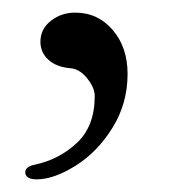

<svg xmlns="http://www.w3.org/2000/svg" viewBox="-20 -137 270 304"><path d="M20 136Q20 127 34 124Q73 116 101.5 89.5Q130 63 130 15Q130 2 118 -13Q106 -28 91 -29Q69 -31 56.5 -42.5Q44 -54 44 -71Q44 -91 60.5 -104Q77 -117 99 -117Q135 -117 158.5 -89.5Q182 -62 182 -20Q182 27 158 65.5Q134 104 99.5 125.5Q65 147 38 147Q29 147 24.5 144Q20 141 20 136Z"/></svg>

Font: EB Garamond
Style: Regular
Weight: 400
Designer: Georg Duffner and Octavio Pardo
Foundry: Georg Duffner
Version: Version 1.000; ttfautohint (v1.6)